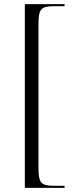

<svg xmlns="http://www.w3.org/2000/svg" viewBox="-20 -780 369 928"><path d="M100 128V-760H292V-750H236Q194 -750 180 -734.5Q166 -719 166 -671V39Q166 87 180 102.5Q194 118 236 118H292V128Z"/></svg>

Font: Noto Serif Display Light
Style: Regular
Weight: 300
Designer: Monotype Design Team
Foundry: Monotype Imaging Inc.
Version: Version 2.009